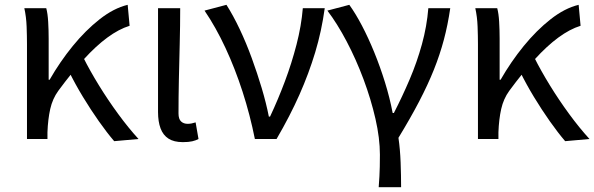

<svg xmlns="http://www.w3.org/2000/svg" viewBox="-20 -577 2467 797"><path d="M92 0V-394Q92 -427 90.5 -467Q89 -507 81 -543H172Q178 -521 180 -486.5Q182 -452 182 -416V-246H186Q229 -321 282 -386Q335 -451 393.5 -497Q452 -543 510 -557L518 -470Q473 -456 425.5 -421Q378 -386 328 -331Q278 -276 222 -200Q198 -167 188.5 -124.5Q179 -82 177 -28V0ZM454 9Q424 -26 390.5 -73.5Q357 -121 324.5 -174.5Q292 -228 266 -281L326 -338Q353 -284 390.5 -223Q428 -162 470.5 -104Q513 -46 555 0Z M739 13Q702 13 679.5 -1.5Q657 -16 646.5 -44Q636 -72 636 -112V-543H728Q728 -470 726 -394Q724 -318 722.5 -245Q721 -172 721 -106Q721 -83 731.5 -73Q742 -63 759 -63Q767 -63 775 -64.5Q783 -66 792 -69L804 0Q793 6 778 9.5Q763 13 739 13Z M1038 0Q1018 -100 987 -196Q956 -292 916 -378Q876 -464 829 -533L920 -557Q948 -513 975 -456Q1002 -399 1025 -336Q1048 -273 1066.5 -211Q1085 -149 1096 -93H1101Q1134 -163 1162.5 -239Q1191 -315 1211 -392.5Q1231 -470 1237 -543H1328Q1315 -448 1288.5 -360Q1262 -272 1223 -184Q1184 -96 1128 0Z M1552 200Q1554 174 1555 155Q1556 136 1556.5 115Q1557 94 1557 65Q1557 -3 1538.5 -84Q1520 -165 1489 -248Q1458 -331 1419 -405Q1380 -479 1339 -533L1430 -557Q1456 -521 1482.5 -470.5Q1509 -420 1533.5 -360Q1558 -300 1578 -235.5Q1598 -171 1610 -108H1615Q1650 -176 1680.5 -247.5Q1711 -319 1731.5 -393.5Q1752 -468 1758 -543H1849Q1839 -474 1822.5 -412Q1806 -350 1781 -287.5Q1756 -225 1720 -156Q1684 -87 1634 -5Q1641 43 1643 97.5Q1645 152 1645 200Z M1964 0V-394Q1964 -427 1962.5 -467Q1961 -507 1953 -543H2044Q2050 -521 2052 -486.5Q2054 -452 2054 -416V-246H2058Q2101 -321 2154 -386Q2207 -451 2265.5 -497Q2324 -543 2382 -557L2390 -470Q2345 -456 2297.5 -421Q2250 -386 2200 -331Q2150 -276 2094 -200Q2070 -167 2060.5 -124.5Q2051 -82 2049 -28V0ZM2326 9Q2296 -26 2262.5 -73.5Q2229 -121 2196.5 -174.5Q2164 -228 2138 -281L2198 -338Q2225 -284 2262.5 -223Q2300 -162 2342.5 -104Q2385 -46 2427 0Z"/></svg>

Font: Noto Sans TC
Style: Regular
Weight: 400
Designer: Ryoko NISHIZUKA  (kana, bopomofo & ideographs); Paul D. Hunt (Latin, Greek & Cyrillic); Sandoll Communications , Soo-you
Foundry: Adobe
Version: Version 2.004-H2;hotconv 1.0.118;makeotfexe 2.5.65603